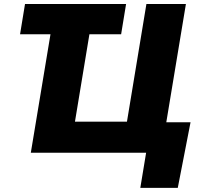

<svg xmlns="http://www.w3.org/2000/svg" viewBox="-20 -747 992 939"><path d="M596.6 -727.3 572.4 -579.5H417.3L346.6 -152H600.9L696 -727.3H889.2L793.3 -149.1H911.9L849.4 171.9H666.2L694.6 0H130.7L226.9 -579.5H78.1L102.3 -727.3Z"/></svg>

Font: Karasuma Gothic
Style: Italic
Weight: 900
Italic angle: -9.39999°
Designer: Rasmus Andersson / Ryoko Nishizuka
Foundry: Genbu
Version: Version 1.00